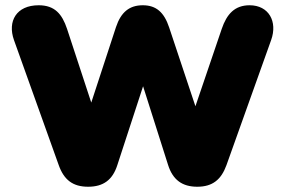

<svg xmlns="http://www.w3.org/2000/svg" viewBox="-20 -700 1084 730"><path d="M315 10C373 10 408 -16 426 -72L524 -372L619 -73C637 -16 673 10 730 10C788 10 821 -17 841 -72L1011 -548C1036 -618 1002 -680 929 -680C872 -680 842 -646 823 -590L723 -296L623 -596C604 -653 574 -680 523 -680C472 -680 440 -654 421 -597L327 -310L235 -590C216 -647 188 -680 127 -680C42 -680 8 -619 33 -548L203 -73C223 -16 257 10 315 10Z"/></svg>

Font: SN Pro Black
Style: Regular
Weight: 900
Designer: Tobias Whetton
Foundry: Supernotes
Version: Version 1.001;Glyphs 3.2 (3249)